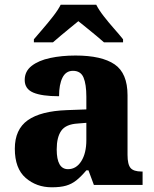

<svg xmlns="http://www.w3.org/2000/svg" viewBox="-20 -786 654 816"><path d="M200 10Q135 10 89 -30Q43 -70 43 -154Q43 -236 98 -275Q153 -314 265 -318L347 -321V-375Q347 -428 335 -456.5Q323 -485 290 -485Q260 -485 245.5 -456Q231 -427 231 -377Q158 -377 121.5 -392.5Q85 -408 85 -446Q85 -483 114.5 -506Q144 -529 193 -539.5Q242 -550 301 -550Q412 -550 467 -512.5Q522 -475 522 -381V-128Q522 -87 535 -72Q548 -57 582 -57H586V0H379L356 -62H347Q324 -35 304.5 -19.5Q285 -4 261 3Q237 10 200 10ZM269 -67Q304 -67 325.5 -101Q347 -135 347 -191V-264L310 -261Q260 -258 240.5 -230.5Q221 -203 221 -151Q221 -67 269 -67ZM124 -619Q140 -638 162.5 -664Q185 -690 206 -717Q227 -744 238 -766H389Q400 -744 421 -717Q442 -690 465 -664Q488 -638 503 -619V-606H422Q410 -617 390 -633.5Q370 -650 349 -667Q328 -684 313 -696Q298 -684 277.5 -667Q257 -650 237 -633.5Q217 -617 205 -606H124Z"/></svg>

Font: Noto Serif Tamil ExtraBold
Style: Italic
Weight: 800
Italic angle: -12°
Designer: Indian Type Foundry, Tom Grace, and the Monotype Design Team
Foundry: Monotype Imaging Inc.
Version: Version 2.003; ttfautohint (v1.8.4.7-5d5b)